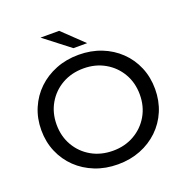

<svg xmlns="http://www.w3.org/2000/svg" viewBox="-153 -1029 1147 1180"><g transform="rotate(-20 420.0 -439.5)"><path d="M421 8Q340 8 272 -19Q204 -46 154 -94Q104 -142 76 -207.5Q48 -273 48 -350Q48 -427 76 -492.5Q104 -558 154 -606Q204 -654 272 -681Q340 -708 421 -708Q501 -708 568.5 -681.5Q636 -655 686.5 -606.5Q737 -558 764.5 -492.5Q792 -427 792 -350Q792 -273 764.5 -207.5Q737 -142 686.5 -93.5Q636 -45 568.5 -18.5Q501 8 421 8ZM421 -81Q498 -81 559.5 -116Q621 -151 656.5 -212Q692 -273 692 -350Q692 -427 656.5 -488Q621 -549 559.5 -584Q498 -619 421 -619Q342 -619 280.5 -584Q219 -549 183.5 -488Q148 -427 148 -350Q148 -273 183.5 -212Q219 -151 280.5 -116Q342 -81 421 -81ZM406 -757 238 -887H360L496 -757Z"/></g></svg>

Font: Montserrat Medium
Style: Regular
Weight: 500
Designer: Julieta Ulanovsky
Foundry: Julieta Ulanovsky
Version: Version 9.000; ttfautohint (v1.8.4.7-5d5b)